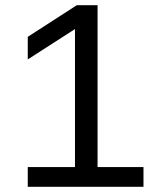

<svg xmlns="http://www.w3.org/2000/svg" viewBox="-20 -720 640 740"><path d="M87 0H533V-76H356V-700H276L87 -578V-491L269 -608V-76H87Z"/></svg>

Font: CommitMonoNiceRocks
Style: Regular
Weight: 400
Monospace: yes
Designer: Eigil Nikolajsen
Foundry: Eigil Nikolajsen
Version: Version 1.143